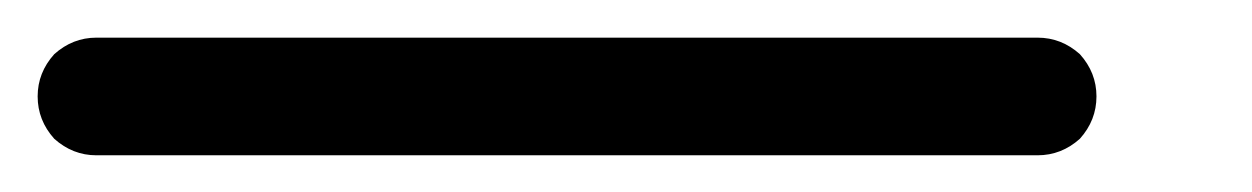

<svg xmlns="http://www.w3.org/2000/svg" viewBox="-645 -770 665 102"><path d="M-593.8 -687.5Q-606.4 -687.5 -616.2 -696.3Q-625 -706.1 -625 -718.8Q-625 -731.4 -616.2 -741.2Q-606.4 -750 -593.8 -750Q-426.8 -750 -93.8 -750Q-81.1 -750 -71.3 -741.2Q-62.5 -731.4 -62.5 -718.8Q-62.5 -706.1 -71.3 -696.3Q-81.1 -687.5 -93.8 -687.5Q-260.7 -687.5 -593.8 -687.5Z"/></svg>

Font: conwrite
Style: Regular
Weight: 400
Designer: Willllllliam
Version: 1.0